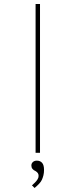

<svg xmlns="http://www.w3.org/2000/svg" viewBox="-20 -760 376 955"><path d="M157 0V-740H179V0ZM152 175 139 162Q147 155 154 148Q161 141 166.5 132.5Q172 124 172 115Q172 107 168.5 101.5Q165 96 157 91Q147 87 141.5 80Q136 73 136 63Q136 53 143.5 46Q151 39 163 39Q180 39 189.5 50Q199 61 199 85Q199 100 196 112Q193 124 188.5 134Q184 144 174.5 154Q165 164 152 175Z"/></svg>

Font: Lexend Giga Thin
Style: Regular
Weight: 250
Version: Version 1.007